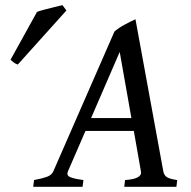

<svg xmlns="http://www.w3.org/2000/svg" viewBox="-20 -717 735 737"><path d="M329.6 -263.7H484.4L439.5 -517.6ZM493.7 -214.4H308.1L240.7 -59.1Q234.4 -43.9 248.8 -37.4Q263.2 -30.8 300.3 -25.9L296.9 0H107.4L110.8 -25.9Q142.1 -31.7 160.2 -38.3Q178.2 -44.9 184.6 -59.1L419.4 -596.2Q436 -610.4 459.7 -623Q483.4 -635.7 500 -643.1L606.9 -59.1Q609.4 -45.4 619.4 -37.8Q629.4 -30.3 660.2 -25.9L657.2 0H457L460 -25.9Q526.9 -30.3 521 -59.1ZM234.9 -676.8 48.3 -469.2Q35.2 -473.1 20.5 -487.8L122.1 -671.4Q132.3 -675.3 150.9 -680.2Q169.4 -685.1 188.5 -689.7Q207.5 -694.3 219.7 -697.3Z"/></svg>

Font: Gentium Book Plus
Style: Italic
Weight: 400
Italic angle: -8°
Designer: Victor Gaultney, Annie Olsen, Iska Routamaa, Becca Hirsbrunner
Foundry: SIL International
Version: Version 6.101